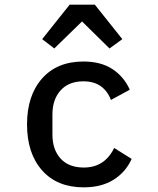

<svg xmlns="http://www.w3.org/2000/svg" viewBox="-20 -792 680 824"><path d="M96 -258Q96 -382 160.5 -455Q225 -528 338 -528Q413 -528 462.5 -495.5Q512 -463 537 -407L456 -363Q442 -401 412.5 -422Q383 -443 338 -443Q275 -443 240 -404Q205 -365 205 -301V-215Q205 -150 240 -111.5Q275 -73 340 -73Q429 -73 470 -157L545 -110Q520 -54 468 -21Q416 12 339 12Q225 12 160.5 -61Q96 -134 96 -258ZM387 -772 505 -624 450 -584 332 -700 213 -584 161 -624 279 -772Z"/></svg>

Font: Writer Medium
Style: Regular
Weight: 500
Monospace: yes
Designer: Mike Abbink, Paul van der Laan, Pieter van Rosmalen
Foundry: Bold Monday
Version: Version 2.001 2020